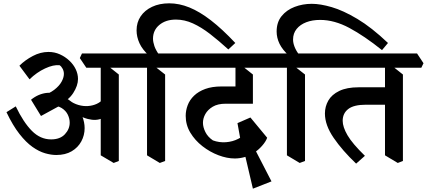

<svg xmlns="http://www.w3.org/2000/svg" viewBox="-20 -946 2572 1157"><path d="M319 -12Q288 -12 251.5 -22.5Q215 -33 176 -60.5Q137 -88 97 -139Q57 -190 19 -270L75 -305Q121 -209 172 -157.5Q223 -106 288 -106Q342 -106 371 -137Q400 -168 400 -207Q400 -231 388.5 -255Q377 -279 351.5 -295Q326 -311 285 -310L370 -325L227 -247L167 -345Q189 -363 213.5 -373.5Q238 -384 264.5 -386.5Q291 -389 315 -385L346 -370Q397 -349 429 -316Q461 -283 475.5 -246Q490 -209 490 -174Q490 -131 470 -94Q450 -57 412 -34.5Q374 -12 319 -12ZM331 -314 225 -366Q276 -381 306.5 -404.5Q337 -428 351 -453.5Q365 -479 365 -501Q365 -517 357.5 -531.5Q350 -546 339 -553Q302 -557 251.5 -533.5Q201 -510 158 -468L97 -550Q131 -584 177.5 -608.5Q224 -633 272 -633Q309 -633 341 -618.5Q373 -604 398 -580.5Q423 -557 436.5 -528.5Q450 -500 450 -470Q450 -430 421 -385Q392 -340 331 -314ZM597 -234Q561 -216 509.5 -229Q458 -242 387 -293L396 -342Q423 -322 452.5 -313.5Q482 -305 510 -307Q538 -309 561.5 -319.5Q585 -330 599 -347ZM665 36 587 -10V-571L623 -555L696 -497V24ZM500 -538 461 -596 474 -624H781L820 -565L807 -538Z M878 -611Q838 -647 820.5 -685.5Q803 -724 803 -763Q803 -811 827.5 -847.5Q852 -884 896.5 -905Q941 -926 1000 -926Q1060 -926 1121.5 -901Q1183 -876 1251 -823.5Q1319 -771 1398 -687L1356 -648Q1298 -701 1245.5 -741.5Q1193 -782 1142.5 -805Q1092 -828 1040 -828Q979 -828 940.5 -796Q902 -764 902 -713Q902 -693 910.5 -668Q919 -643 942 -611ZM943 36 866 -10V-571L901 -555L975 -497V24ZM781 -538 742 -596 755 -624H1057L1096 -565L1083 -538Z M1395 9Q1348 9 1296.5 -10.5Q1245 -30 1200 -65Q1155 -100 1127 -146.5Q1099 -193 1099 -248Q1099 -280 1111 -312Q1123 -344 1149.5 -369.5Q1176 -395 1217 -410Q1258 -425 1315 -425H1425L1504 -321H1340Q1292 -321 1262 -303Q1232 -285 1217.5 -259Q1203 -233 1203 -206Q1203 -180 1217.5 -150.5Q1232 -121 1263 -100Q1301 -86 1341.5 -89Q1382 -92 1416 -109.5Q1450 -127 1470 -153L1513 -24Q1485 -8 1454.5 0.5Q1424 9 1395 9ZM1504 191 1442 -73 1484 -109 1616 147ZM1445 -16 1411 -204 1489 -238 1590 -116Q1582 -93 1559 -67Q1536 -41 1510 -25ZM1504 -321 1399 -363V-571L1431 -555L1504 -497ZM1057 -538 1018 -596 1031 -624H1624L1663 -565L1650 -538Z M1721 -611Q1682 -646 1664.5 -682Q1647 -718 1647 -756Q1647 -812 1677 -849Q1707 -886 1755.5 -904.5Q1804 -923 1859 -923Q1910 -923 1979 -903Q2048 -883 2133.5 -832Q2219 -781 2318 -687L2282 -644Q2176 -729 2085.5 -777.5Q1995 -826 1909 -826Q1862 -826 1825.5 -812Q1789 -798 1767.5 -771.5Q1746 -745 1746 -708Q1746 -687 1755 -664Q1764 -641 1785 -611ZM1786 36 1709 -10V-571L1744 -555L1818 -497V24ZM1624 -538 1585 -596 1598 -624H1900L1939 -565L1926 -538Z M2126 40Q2043 -39 1990.5 -115.5Q1938 -192 1938 -262Q1938 -304 1958.5 -340Q1979 -376 2024.5 -398Q2070 -420 2141 -420H2337L2340 -315H2185Q2112 -315 2078.5 -289Q2045 -263 2045 -218Q2045 -181 2074 -131Q2103 -81 2179 -7ZM2377 36 2300 -10V-571L2335 -555L2408 -497V24ZM1900 -538 1861 -596 1874 -624H2493L2532 -565L2519 -538Z"/></svg>

Font: Eczar Medium
Style: Regular
Weight: 500
Designer: Vaibhav Singh
Foundry: Rosetta Type Foundry
Version: Version 2.000